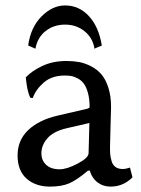

<svg xmlns="http://www.w3.org/2000/svg" viewBox="-20 -672 521 709"><path d="M328.1 -492.2V-497.1Q320.8 -534.2 291 -557.6Q261.2 -581.1 220.2 -581.1Q178.7 -581.1 148.4 -557.4Q118.2 -533.7 110.8 -492.2L84 -503.9Q93.3 -571.3 133.5 -611.6Q173.8 -651.9 220.2 -651.9Q272 -651.9 308.3 -612.5Q344.7 -573.2 356 -503.9ZM310.1 -217.8 225.1 -198.2Q177.7 -187 155.3 -161.6Q132.8 -136.2 132.8 -105Q132.8 -80.6 150.1 -63.7Q167.5 -46.9 200.2 -46.9Q227.1 -46.9 266.8 -67.9Q306.6 -88.9 307.1 -106ZM310.1 -41H306.2V-43Q264.2 -7.3 235.8 4.9Q207.5 17.1 164.1 17.1Q111.8 17.1 78.4 -12.2Q44.9 -41.5 44.9 -98.1Q44.9 -154.3 84.2 -191.7Q123.5 -229 192.9 -245.1L304.2 -271Q311 -274.4 311 -275.9Q311 -306.6 304.7 -329.1Q298.3 -351.6 289.3 -363.5Q280.3 -375.5 266.8 -382.6Q253.4 -389.6 242.9 -391.4Q232.4 -393.1 219.2 -393.1Q171.4 -393.1 141.6 -367.2Q111.8 -341.3 101.1 -310.1L91.8 -311Q80.1 -334.5 75.2 -386.2Q96.7 -409.7 135.7 -428.2Q174.8 -446.8 225.1 -446.8Q250 -446.8 271.7 -442.9Q293.5 -439 315.9 -427.5Q338.4 -416 354.2 -397.7Q370.1 -379.4 380.1 -348.4Q390.1 -317.4 390.1 -276.9Q390.1 -273.4 388.2 -207.8Q386.2 -142.1 386.2 -126Q386.2 -110.4 387.2 -100.3Q388.2 -90.3 392.3 -76.4Q396.5 -62.5 406.7 -55.2Q417 -47.9 433.1 -47.9Q444.3 -47.9 460 -53.2L469.2 -17.1Q435.1 17.1 388.2 17.1Q360.4 17.1 339.6 1Q318.8 -15.1 310.1 -45.9Z"/></svg>

Font: Linear Smooth Low Contrast
Style: Regular
Weight: 500
Designer: Philipp H. Poll, Flanker
Foundry: Philipp H. Poll, reworked by Flanker
Version: Version 1.010 | FøM Fix